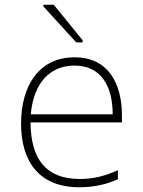

<svg xmlns="http://www.w3.org/2000/svg" viewBox="-20 -781 603 811"><path d="M302 -602H329V-611L207 -761H163V-754ZM315 10C372 10 428 -1 478 -24V-62C424 -38 376 -25 317 -25C175 -25 110 -108 109 -264H495V-294C495 -433 434 -539 295 -539C145 -539 69 -419 69 -259C69 -99 145 10 315 10ZM456 -298H110C122 -433 193 -504 295 -504C404 -504 456 -421 456 -298Z"/></svg>

Font: Noto Sans Mono SemiCondensed ExtraLight
Style: Regular
Weight: 200
Width: 4
Designer: Monotype Design Team
Foundry: Monotype Imaging Inc.
Version: Version 2.014